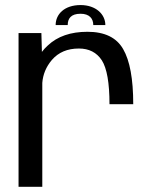

<svg xmlns="http://www.w3.org/2000/svg" viewBox="-20 -720 593 740"><path d="M402 -318.5H493.5C493.5 -415.5 480.5 -486.5 454.5 -531C429 -575.5 383 -597.5 317 -597.5C252.5 -597.5 201.5 -580 164 -544.5C155.5 -537 148 -528.5 141.5 -520L139.5 -592.5H51.5V0H143V-400.5C145.5 -433 157.5 -462.5 180 -489C205.5 -518.5 240 -533 284 -533C323 -533 352.5 -518 372.5 -487.5C392 -457 402 -400.5 402 -318.5ZM290.5 -700.5C228 -700.5 194.5 -665 194.5 -623.5H241C241 -648 253 -667 290.5 -667C324.5 -667 339.5 -648.5 339.5 -623.5H386C386 -665 349.5 -700.5 290.5 -700.5Z"/></svg>

Font: Anybody
Style: Regular
Weight: 400
Designer: Tyler Finck
Foundry: Etcetera Type Company
Version: Version 1.110